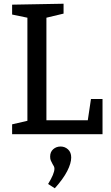

<svg xmlns="http://www.w3.org/2000/svg" viewBox="-20 -720 595 1030"><path d="M451 -75 468 -189H530V0H45V-53L127 -72V-625L45 -642V-695L321 -700V-647L229 -625V-75ZM238 267Q272 212 272 185Q272 178 269 172Q266 166 262 160Q256 149 252.5 141Q249 133 249 120Q249 95 265.5 80.5Q282 66 305 66Q328 66 345 81.5Q362 97 362 125Q362 156 340.5 198Q319 240 274 290Z"/></svg>

Font: Bitter Pro Medium
Style: Regular
Weight: 500
Designer: Sol Matas, and Bitter project Authors
Foundry: Sol Matas
Version: Version 1.010